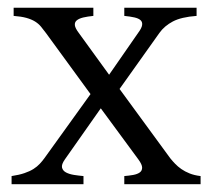

<svg xmlns="http://www.w3.org/2000/svg" viewBox="-20 -474 543 494"><path d="M299.8 0V-21Q312 -22 322.8 -23.9Q333.5 -25.9 339.6 -30.3Q345.7 -34.7 345.7 -42.7Q345.7 -50.8 335.9 -64L239.3 -195.3L147 -64Q137.7 -50.8 139.6 -42.7Q141.6 -34.7 149.9 -30.3Q158.2 -25.9 170.7 -23.9Q183.1 -22 194.8 -21V0H9.8V-21Q29.3 -23.9 43 -28.6Q56.6 -33.2 66.2 -39.3Q75.7 -45.4 82.3 -52.5Q88.9 -59.6 94.2 -66.9L212.9 -231.9L98.1 -389.2Q91.8 -397.9 85.4 -405.5Q79.1 -413.1 70.1 -418.7Q61 -424.3 47.9 -428Q34.7 -431.6 15.1 -433.1V-454.1H220.2V-433.1Q205.1 -431.6 194.1 -429Q183.1 -426.3 177.5 -421.6Q171.9 -417 172.6 -409.4Q173.3 -401.9 182.1 -390.1L260.7 -281.7L335.9 -390.1Q344.7 -401.9 345.7 -409.7Q346.7 -417.5 341.6 -422.1Q336.4 -426.8 325.7 -429.2Q314.9 -431.6 299.8 -433.1V-454.1H485.8V-433.1Q446.3 -430.2 424.6 -418.7Q402.8 -407.2 390.1 -389.2L287.6 -245.1L418 -66.9Q423.8 -59.6 430.7 -52.5Q437.5 -45.4 446.5 -39.1Q455.6 -32.7 467.8 -27.8Q480 -22.9 496.1 -21V0Z"/></svg>

Font: Noto Serif Devanagari
Style: Bold
Weight: 700
Designer: Monotype Design Team
Foundry: Monotype Imaging Inc.
Version: Version 1.01